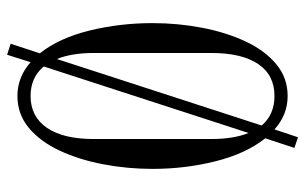

<svg xmlns="http://www.w3.org/2000/svg" viewBox="-179 -630 858 540"><g transform="rotate(-90 250.0 -360.0)"><path d="M134 49 104 39 131 -43Q88 -97 66.5 -182.5Q45 -268 45 -360Q45 -431 58 -499Q71 -567 96.5 -621.5Q122 -676 160.5 -708Q199 -740 250 -740Q277 -740 301 -730.5Q325 -721 345 -703L366 -769L397 -759L370 -677Q413 -623 434 -537.5Q455 -452 455 -360Q455 -289 442 -221Q429 -153 403.5 -98.5Q378 -44 339.5 -12Q301 20 250 20Q223 20 199.5 10.5Q176 1 156 -17ZM129 -195Q129 -132 146 -90L333 -666Q302 -703 250 -703Q192 -703 160.5 -657Q129 -611 129 -525ZM250 -17Q309 -17 340 -63Q371 -109 371 -195V-525Q371 -587 354 -629L167 -53Q198 -17 250 -17Z"/></g></svg>

Font: Xanh Mono
Style: Regular
Weight: 400
Monospace: yes
Designer: Lam Bao, Duy Dao
Foundry: Yellow Type Foundry
Version: Version 3.101; ttfautohint (v1.8.3)